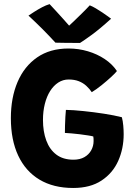

<svg xmlns="http://www.w3.org/2000/svg" viewBox="-20 -910 678 954"><path d="M343.5 24Q245.5 24 176.2 -17.5Q107 -59 70.5 -136.8Q34 -214.5 34 -323Q34 -424.5 67.2 -502.5Q100.5 -580.5 164.5 -624.8Q228.5 -669 320.5 -669Q370.5 -669 416.8 -655.2Q463 -641.5 500.5 -616.5Q538 -591.5 561 -557Q552.5 -546 531.2 -526.5Q510 -507 484.5 -486.5Q459 -466 436 -452Q424.5 -469 408.8 -483.5Q393 -498 371.5 -506.5Q350 -515 321 -515Q293 -515 269.5 -499.8Q246 -484.5 229 -457.5Q212 -430.5 202.8 -393.8Q193.5 -357 193.5 -314Q193.5 -256.5 210 -211.8Q226.5 -167 260 -141.8Q293.5 -116.5 345 -116.5Q377 -116.5 399.2 -129.2Q421.5 -142 433.2 -163.2Q445 -184.5 445 -209Q445 -216 444.8 -221.5Q444.5 -227 443.5 -232Q435 -234.5 417 -237.2Q399 -240 377.2 -242.8Q355.5 -245.5 335.5 -247.2Q315.5 -249 302.5 -249.5Q302.5 -263.5 303 -285.2Q303.5 -307 304.8 -328.8Q306 -350.5 307.5 -364Q343 -363.5 394 -358.2Q445 -353 496.8 -345Q548.5 -337 585.5 -327.5Q590.5 -309 592.5 -285.8Q594.5 -262.5 594.5 -243.5Q594.5 -171 567.2 -110.2Q540 -49.5 484.2 -12.8Q428.5 24 343.5 24ZM426 -883.5Q439 -878.5 455.5 -868.8Q472 -859 488.2 -848.2Q504.5 -837.5 516.5 -828.5Q528.5 -819.5 532 -817Q473 -763.5 433.2 -735Q393.5 -706.5 377.5 -696.5Q366.5 -696.5 343.5 -696.8Q320.5 -697 296 -697.2Q271.5 -697.5 255.5 -698Q223.5 -733 190.8 -765.8Q158 -798.5 121.5 -832.5Q132.5 -840 150.5 -851.5Q168.5 -863 188.8 -873.8Q209 -884.5 226.5 -889.5Q242.5 -872.5 258.5 -855Q274.5 -837.5 288.5 -822Q302.5 -806.5 312.5 -795Q322.5 -783.5 327 -778.5H319Q326 -784.5 344.5 -802.2Q363 -820 385.5 -842Q408 -864 426 -883.5Z"/></svg>

Font: Grandstander Thin
Style: Bold
Weight: 700
Version: Version 1.200